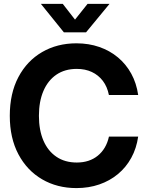

<svg xmlns="http://www.w3.org/2000/svg" viewBox="-20 -964 766 996"><path d="M376.4 11.7Q276.6 11.7 198.4 -33.9Q120.2 -79.5 75.5 -163.7Q30.8 -247.8 30.8 -363.3Q30.8 -479.7 75.4 -564Q120 -648.3 198.3 -693.8Q276.6 -739.3 376.4 -739.3Q440.4 -739.3 495.1 -720.3Q549.7 -701.4 591.9 -666.1Q634.1 -630.9 661.1 -581.5Q688.1 -532.2 696.8 -471.1H545Q536.4 -514.3 513.5 -544.5Q490.5 -574.6 456.3 -590.6Q422 -606.6 378.5 -606.6Q316.6 -606.6 272.7 -576.8Q228.8 -546.9 205.4 -492.4Q181.9 -437.8 181.9 -363.3Q181.9 -289.2 205.2 -234.9Q228.5 -180.6 272.6 -150.8Q316.6 -120.9 378.5 -120.9Q411 -120.9 438.3 -129.8Q465.6 -138.7 487.1 -156.2Q508.7 -173.6 523.5 -198.6Q538.3 -223.6 545.2 -255.5H696.8Q688.1 -194.6 661.1 -145.4Q634.1 -96.1 591.8 -61Q549.5 -25.9 494.9 -7.1Q440.4 11.7 376.4 11.7ZM305.6 -943.9 369.1 -862.2 434.2 -943.9H547.7V-943.4L426.5 -796.4H311.2L192.5 -943.4V-943.9Z"/></svg>

Font: Inter Khmer Looped
Style: Regular
Weight: 400
Designer: Rasmus Andersson, Sovichet Tep
Foundry: Anagata Design
Version: Version 1.000